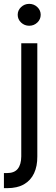

<svg xmlns="http://www.w3.org/2000/svg" viewBox="-33 -770 290 994"><path d="M77.1 -545.9H160.2V40Q160.6 90.3 143.3 127.2Q126 164.1 91.3 184.1Q56.6 204.1 3.9 204.1H-12.7V126H2.9Q41.5 126 59.1 103.8Q76.7 81.5 77.1 40ZM118.2 -636.7Q93.8 -636.7 76.2 -653.3Q58.6 -669.9 58.6 -693.4Q58.6 -716.8 76.2 -733.4Q93.8 -750 118.2 -750Q142.6 -750 160.2 -733.4Q177.7 -716.8 177.7 -693.4Q177.7 -669.9 160.2 -653.3Q142.6 -636.7 118.2 -636.7Z"/></svg>

Font: Inter
Style: Regular
Weight: 400
Designer: Rasmus Andersson
Foundry: rsms
Version: Version 4.000;git-8c9346024